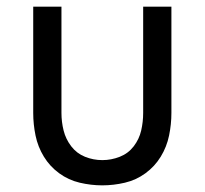

<svg xmlns="http://www.w3.org/2000/svg" viewBox="-20 -550 616 578"><path d="M288 8Q322 8 356 0Q390 -8 418 -28.5Q446 -49 464 -78.5Q482 -108 489 -142Q496 -176 496 -210V-530H411V-210Q411 -183 405 -157Q399 -131 382.5 -109.5Q366 -88 340.5 -78Q315 -68 288 -68Q261 -68 236 -78Q211 -88 194.5 -109.5Q178 -131 171.5 -157Q165 -183 165 -210V-530H80V-210Q80 -176 87 -142Q94 -108 112 -78.5Q130 -49 158 -28.5Q186 -8 220 0Q254 8 288 8Z"/></svg>

Font: Iosevka Sparkle
Style: Regular
Weight: 400
Designer: Belleve Invis
Foundry: Belleve Invis
Version: Version 4.5.0; ttfautohint (v1.8.3)